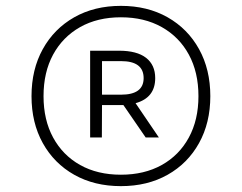

<svg xmlns="http://www.w3.org/2000/svg" viewBox="-20 -769 826 655"><path d="M392.5 -134Q302 -134 233.2 -172.8Q164.5 -211.5 126 -280.8Q87.5 -350 87.5 -441Q87.5 -532 126 -601.5Q164.5 -671 233.2 -710Q302 -749 392.5 -749Q483 -749 551.8 -710Q620.5 -671 659 -601.5Q697.5 -532 697.5 -441Q697.5 -350 659 -280.8Q620.5 -211.5 551.8 -172.8Q483 -134 392.5 -134ZM392.5 -173Q472.5 -173 532 -206.2Q591.5 -239.5 624.2 -299.8Q657 -360 657 -441Q657 -522.5 624.2 -582.8Q591.5 -643 532 -676.5Q472.5 -710 392.5 -710Q312.5 -710 253.2 -676.5Q194 -643 161.2 -582.8Q128.5 -522.5 128.5 -441Q128.5 -360 161.2 -299.8Q194 -239.5 253.2 -206.2Q312.5 -173 392.5 -173ZM287.5 -300V-596H386Q447 -596 478.2 -571.8Q509.5 -547.5 509.5 -502.5Q509.5 -435.5 442.5 -417L522 -300H477L401 -410.5Q394 -410.5 386 -410.5H328L327.5 -300ZM328 -446H393Q470 -446 470 -502.5Q470 -560.5 393 -560.5H328Z"/></svg>

Font: Encode Sans Expanded Light
Style: Regular
Weight: 300
Width: 7
Designer: Multiple Designers
Foundry: Impallari Type
Version: Version 3.000; ttfautohint (v1.8.3) -l 8 -r 50 -G 200 -x 14 